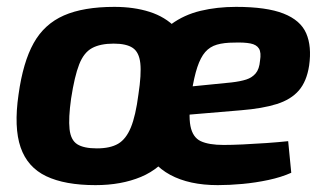

<svg xmlns="http://www.w3.org/2000/svg" viewBox="-20 -527 948 559"><path d="M313 -507Q370 -507 415.5 -492.5Q461 -478 491.5 -446.5Q522 -415 534 -364Q546 -313 536 -240Q523 -147 485.5 -91.5Q448 -36 390.5 -12Q333 12 258 12Q169 12 114.5 -14Q60 -40 40 -98Q20 -156 34 -252Q47 -346 78 -401.5Q109 -457 166 -482Q223 -507 313 -507ZM311 -400Q272 -400 248 -387Q224 -374 210.5 -339.5Q197 -305 187 -240Q179 -183 182.5 -151Q186 -119 205 -107Q224 -95 262 -95Q301 -95 324 -108.5Q347 -122 361 -156Q375 -190 383 -252Q392 -311 388.5 -343Q385 -375 366.5 -387.5Q348 -400 311 -400ZM667 -507Q756 -507 805.5 -487.5Q855 -468 871.5 -430Q888 -392 880 -336Q873 -290 850 -263.5Q827 -237 785.5 -224Q744 -211 682 -206L433 -185L444 -266L654 -287Q680 -290 697 -295.5Q714 -301 724.5 -313.5Q735 -326 737 -350Q741 -374 734 -385.5Q727 -397 709 -400.5Q691 -404 662 -403Q632 -403 611.5 -397Q591 -391 577.5 -375.5Q564 -360 554.5 -331.5Q545 -303 538 -258Q528 -193 534.5 -160Q541 -127 564.5 -116Q588 -105 631 -105Q654 -105 687 -106.5Q720 -108 755.5 -110.5Q791 -113 819 -116L828 -24Q799 -11 761.5 -3Q724 5 686 8.5Q648 12 614 12Q531 12 475.5 -18Q420 -48 397 -107.5Q374 -167 384 -255Q393 -331 417 -380Q441 -429 478.5 -456.5Q516 -484 564 -495.5Q612 -507 667 -507Z"/></svg>

Font: Exo 2
Style: Bold Italic
Weight: 700
Italic angle: -8°
Designer: Natanael Gama
Foundry: Natanael Gama
Version: Version 2.010